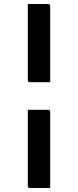

<svg xmlns="http://www.w3.org/2000/svg" viewBox="-20 -780 390 960"><path d="M119 -760H220Q225 -760 228 -757Q231 -754 231 -749V-369H130Q119 -369 119 -380ZM119 -231H220Q231 -231 231 -220V160H130Q119 160 119 149Z"/></svg>

Font: Recursive Sn Lnr St Med
Style: Regular
Weight: 500
Version: Version 1.085;hotconv 1.1.0;makeotfexe 2.6.0; ttfautohint (v